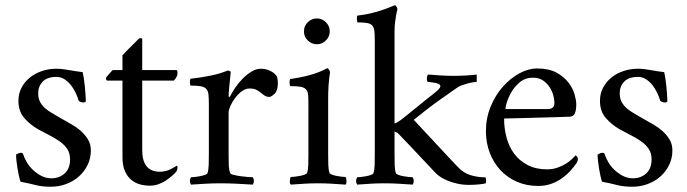

<svg xmlns="http://www.w3.org/2000/svg" viewBox="-20 -698 2610 729"><path d="M193 -437Q207 -437 218.5 -435.5Q230 -434 241.5 -432Q253 -430 265.5 -428Q278 -426 294 -424Q299 -401 302 -371Q305 -341 306 -315Q306 -309 296 -309Q287 -309 279 -315Q275 -329 267.5 -345Q260 -361 249.5 -374.5Q239 -388 225 -397Q211 -406 195 -406Q159 -406 142 -388Q125 -370 125 -344Q125 -324 132.5 -310.5Q140 -297 152 -286.5Q164 -276 179.5 -267.5Q195 -259 211 -249Q228 -239 248 -228Q268 -217 285 -202.5Q302 -188 313.5 -169.5Q325 -151 325 -127Q325 -97 312.5 -71.5Q300 -46 279 -27.5Q258 -9 230.5 1Q203 11 173 11Q139 11 114.5 4.5Q90 -2 58 -8Q55 -16 52 -29.5Q49 -43 46.5 -58Q44 -73 42.5 -87.5Q41 -102 41 -111Q44 -113 49.5 -115.5Q55 -118 59 -118Q64 -118 67 -115Q72 -99 81.5 -82.5Q91 -66 105.5 -52.5Q120 -39 137.5 -30Q155 -21 175 -21Q205 -21 225.5 -39.5Q246 -58 246 -93Q246 -116 235.5 -132Q225 -148 207.5 -160.5Q190 -173 168.5 -184Q147 -195 125 -207Q95 -224 72.5 -249.5Q50 -275 50 -315Q50 -343 62 -365.5Q74 -388 94 -404Q114 -420 140 -428.5Q166 -437 193 -437Z M649 -432Q654 -432 654 -421Q654 -406 640 -392H520V-128Q520 -46 587 -46Q609 -46 627.5 -55.5Q646 -65 651 -69Q654 -68 654 -63Q654 -58 652.5 -53Q651 -48 650 -47Q645 -41 635 -32Q625 -23 612 -14Q599 -5 583 1Q567 7 549 7Q530 7 511.5 2Q493 -3 478 -15.5Q463 -28 454 -49Q445 -70 445 -102V-392H387Q385 -392 383.5 -395.5Q382 -399 382 -401Q382 -403 386 -407.5Q390 -412 394.5 -417.5Q399 -423 403.5 -427.5Q408 -432 408 -432H445V-488Q452 -496 462 -506Q472 -516 481.5 -525.5Q491 -535 497.5 -541.5Q504 -548 505 -549Q509 -553 514.5 -553Q520 -553 520 -550V-432Z M970 -437Q990 -437 1007 -428.5Q1024 -420 1031 -408Q1033 -403 1034 -396.5Q1035 -390 1035 -382Q1035 -354 1022.5 -342Q1010 -330 1002 -330Q991 -330 982 -337Q973 -344 965 -350Q958 -355 950 -358.5Q942 -362 928 -362Q912 -362 897.5 -351Q883 -340 872 -325Q861 -310 854.5 -295Q848 -280 848 -271V-116Q848 -93 848.5 -73.5Q849 -54 854 -41Q855 -37 867 -34Q879 -31 893.5 -29Q908 -27 921.5 -26Q935 -25 940 -25Q948 -11 940 3Q909 1 877.5 -0.5Q846 -2 817 -2Q788 -2 761.5 -0.5Q735 1 705 3Q697 -11 705 -25Q710 -25 719.5 -26Q729 -27 739.5 -29Q750 -31 758.5 -34Q767 -37 768 -41Q772 -54 772.5 -73.5Q773 -93 773 -116V-303Q773 -326 771.5 -339.5Q770 -353 763 -360.5Q756 -368 742 -370.5Q728 -373 703 -373Q699 -386 703 -399Q741 -403 778 -410.5Q815 -418 844 -430Q849 -430 852.5 -428Q856 -426 856 -424Q856 -421 854.5 -408Q853 -395 851.5 -380Q850 -365 849 -351Q848 -337 848 -333Q848 -330 850 -330Q852 -330 853 -331Q861 -347 873.5 -365.5Q886 -384 902 -400Q918 -416 935.5 -426.5Q953 -437 970 -437Z M1134 -579Q1134 -599 1148.5 -613.5Q1163 -628 1183 -628Q1203 -628 1217.5 -613.5Q1232 -599 1232 -579Q1232 -559 1217.5 -544.5Q1203 -530 1183 -530Q1163 -530 1148.5 -544.5Q1134 -559 1134 -579ZM1226 -115Q1226 -92 1226.5 -73Q1227 -54 1231 -42Q1232 -38 1240 -35Q1248 -32 1258 -30Q1268 -28 1278 -27Q1288 -26 1292 -26Q1295 -22 1295.5 -11.5Q1296 -1 1292 3Q1262 1 1239.5 -0.5Q1217 -2 1188 -2Q1159 -2 1136.5 -0.5Q1114 1 1084 3Q1080 -1 1080.5 -11.5Q1081 -22 1084 -26Q1089 -26 1098.5 -27Q1108 -28 1118.5 -30Q1129 -32 1137 -35Q1145 -38 1146 -42Q1150 -54 1150.5 -73Q1151 -92 1151 -115V-301Q1151 -324 1150 -337.5Q1149 -351 1142 -358.5Q1135 -366 1121.5 -368.5Q1108 -371 1082 -371Q1080 -373 1079.5 -383.5Q1079 -394 1082 -398Q1120 -403 1156.5 -413Q1193 -423 1222 -439Q1226 -439 1229.5 -433Q1233 -427 1233 -423Q1229 -397 1227.5 -373.5Q1226 -350 1226 -324Z M1478 -113Q1478 -91 1478.5 -72Q1479 -53 1483 -41Q1484 -37 1492.5 -34Q1501 -31 1511.5 -29Q1522 -27 1532 -26Q1542 -25 1547 -25Q1555 -11 1547 3Q1516 1 1492.5 -0.5Q1469 -2 1440 -2Q1411 -2 1388.5 -0.5Q1366 1 1336 3Q1328 -11 1336 -25Q1341 -25 1350.5 -26Q1360 -27 1370.5 -29Q1381 -31 1389 -34Q1397 -37 1398 -41Q1402 -53 1402.5 -72Q1403 -91 1403 -113V-545Q1403 -567 1401.5 -580Q1400 -593 1394 -600.5Q1388 -608 1374.5 -610.5Q1361 -613 1337 -613Q1337 -613 1336 -617Q1335 -621 1335 -625.5Q1335 -630 1335.5 -634.5Q1336 -639 1338 -639Q1375 -643 1411 -653.5Q1447 -664 1478 -678Q1482 -678 1485.5 -672.5Q1489 -667 1489 -662Q1486 -653 1484 -640Q1482 -629 1480 -613Q1478 -597 1478 -577V-229Q1492 -234 1513 -251Q1534 -268 1560 -289Q1599 -321 1625.5 -341.5Q1652 -362 1652 -370Q1652 -376 1646 -379Q1640 -382 1631.5 -383.5Q1623 -385 1615 -386Q1607 -387 1604 -387Q1600 -392 1601 -402.5Q1602 -413 1606 -415Q1628 -413 1653.5 -411.5Q1679 -410 1702 -410Q1728 -410 1751 -411.5Q1774 -413 1790 -415V-387Q1785 -387 1775.5 -385.5Q1766 -384 1755 -381Q1744 -378 1733 -374Q1722 -370 1714 -364Q1710 -361 1692 -348.5Q1674 -336 1650 -319Q1626 -302 1599.5 -281.5Q1573 -261 1551 -243Q1579 -213 1607.5 -182.5Q1636 -152 1660.5 -125.5Q1685 -99 1703.5 -79.5Q1722 -60 1731 -52Q1751 -36 1777.5 -30Q1804 -24 1823 -25Q1825 -23 1825.5 -14.5Q1826 -6 1824 -2Q1819 0 1799.5 2Q1780 4 1760 4Q1738 4 1717.5 -0.5Q1697 -5 1681 -11.5Q1665 -18 1653.5 -25.5Q1642 -33 1636 -39Q1611 -65 1586 -92Q1565 -115 1540 -141Q1515 -167 1493 -190Q1490 -194 1484 -196Q1481 -198 1478 -199Z M2004 -403Q1973 -403 1952 -384.5Q1931 -366 1919 -343.5Q1907 -321 1902.5 -302.5Q1898 -284 1899 -284H2062Q2071 -284 2078 -289Q2085 -294 2085 -308Q2085 -319 2081 -335Q2077 -351 2067.5 -366Q2058 -381 2042.5 -392Q2027 -403 2004 -403ZM2019 -438Q2064 -438 2092.5 -422.5Q2121 -407 2138 -385Q2155 -363 2161.5 -340Q2168 -317 2168 -302Q2168 -281 2163 -268.5Q2158 -256 2144 -255Q2137 -255 2116 -254Q2095 -253 2068.5 -252.5Q2042 -252 2012.5 -251Q1983 -250 1957.5 -249.5Q1932 -249 1914.5 -248.5Q1897 -248 1894 -248Q1894 -210 1903.5 -175Q1913 -140 1933 -113.5Q1953 -87 1984 -71Q2015 -55 2057 -55Q2078 -55 2095.5 -61Q2113 -67 2127 -75.5Q2141 -84 2150.5 -93Q2160 -102 2165 -108Q2166 -108 2170 -104.5Q2174 -101 2174 -94Q2174 -85 2167 -76Q2160 -66 2147.5 -51.5Q2135 -37 2117 -23.5Q2099 -10 2075.5 -1Q2052 8 2023 8Q1979 8 1942.5 -8Q1906 -24 1880 -52Q1854 -80 1839.5 -118Q1825 -156 1825 -200Q1825 -250 1843 -293.5Q1861 -337 1889.5 -369Q1918 -401 1952 -419.5Q1986 -438 2019 -438Z M2401 -437Q2415 -437 2426.5 -435.5Q2438 -434 2449.5 -432Q2461 -430 2473.5 -428Q2486 -426 2502 -424Q2507 -401 2510 -371Q2513 -341 2514 -315Q2514 -309 2504 -309Q2495 -309 2487 -315Q2483 -329 2475.5 -345Q2468 -361 2457.5 -374.5Q2447 -388 2433 -397Q2419 -406 2403 -406Q2367 -406 2350 -388Q2333 -370 2333 -344Q2333 -324 2340.5 -310.5Q2348 -297 2360 -286.5Q2372 -276 2387.5 -267.5Q2403 -259 2419 -249Q2436 -239 2456 -228Q2476 -217 2493 -202.5Q2510 -188 2521.5 -169.5Q2533 -151 2533 -127Q2533 -97 2520.5 -71.5Q2508 -46 2487 -27.5Q2466 -9 2438.5 1Q2411 11 2381 11Q2347 11 2322.5 4.5Q2298 -2 2266 -8Q2263 -16 2260 -29.5Q2257 -43 2254.5 -58Q2252 -73 2250.5 -87.5Q2249 -102 2249 -111Q2252 -113 2257.5 -115.5Q2263 -118 2267 -118Q2272 -118 2275 -115Q2280 -99 2289.5 -82.5Q2299 -66 2313.5 -52.5Q2328 -39 2345.5 -30Q2363 -21 2383 -21Q2413 -21 2433.5 -39.5Q2454 -58 2454 -93Q2454 -116 2443.5 -132Q2433 -148 2415.5 -160.5Q2398 -173 2376.5 -184Q2355 -195 2333 -207Q2303 -224 2280.5 -249.5Q2258 -275 2258 -315Q2258 -343 2270 -365.5Q2282 -388 2302 -404Q2322 -420 2348 -428.5Q2374 -437 2401 -437Z"/></svg>

Font: Vermiglione
Style: Regular
Weight: 400
Version: Version 1.000